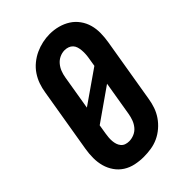

<svg xmlns="http://www.w3.org/2000/svg" viewBox="-222 -841 943 943"><g transform="rotate(-45 250.0 -369.0)"><path d="M205 8Q176 8 147.5 2Q119 -4 95.5 -19Q72 -34 56 -57Q40 -80 32.5 -107Q25 -134 25 -164Q25 -194 30 -223L86 -558Q90 -584 98.5 -608.5Q107 -633 122 -655.5Q137 -678 158.5 -695.5Q180 -713 204 -724Q228 -735 253.5 -740.5Q279 -746 304 -746Q334 -746 362 -738.5Q390 -731 413.5 -716Q437 -701 453.5 -678Q470 -655 477.5 -628Q485 -601 484.5 -571Q484 -541 479 -512L423 -177Q419 -151 410.5 -126.5Q402 -102 387 -80Q372 -58 351 -40Q330 -22 306 -11Q282 0 256 4Q230 8 205 8ZM178 -361 349 -480 357 -529Q359 -541 359.5 -553.5Q360 -566 359 -578Q358 -590 354.5 -601.5Q351 -613 343 -621.5Q335 -630 323.5 -634Q312 -638 300 -638Q282 -638 265 -630Q248 -622 236 -607.5Q224 -593 217.5 -576Q211 -559 208 -541ZM208 -97Q226 -97 243.5 -104.5Q261 -112 273 -126.5Q285 -141 291.5 -158.5Q298 -176 301 -194L331 -374L161 -255L153 -206Q151 -194 150 -181.5Q149 -169 150 -157Q151 -145 154.5 -134Q158 -123 165.5 -114Q173 -105 184 -101Q195 -97 208 -97Z"/></g></svg>

Font: Iosevka Curly XBdObl
Style: Regular
Weight: 800
Italic angle: -9°
Monospace: yes
Designer: Belleve Invis
Foundry: Belleve Invis
Version: Version 11.1.0; ttfautohint (v1.8.3)